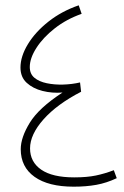

<svg xmlns="http://www.w3.org/2000/svg" viewBox="-20 -696 468 722"><path d="M408 -56 419 -26Q381 -8 342.5 -1Q304 6 257 6Q162 6 110 -31Q58 -68 58 -135Q58 -179 92 -234.5Q126 -290 215 -348Q176 -345 140 -354Q104 -363 80.5 -384.5Q57 -406 57 -442Q57 -484 85 -530Q113 -576 162.5 -615Q212 -654 276 -676L287 -644Q230 -624 186 -589.5Q142 -555 117 -516Q92 -477 92 -444Q92 -418 109.5 -403.5Q127 -389 156 -383Q185 -377 218 -378Q251 -379 281 -386L285 -351Q194 -304 143.5 -247Q93 -190 93 -138Q93 -87 135 -58Q177 -29 259 -29Q307 -29 340.5 -36Q374 -43 408 -56Z"/></svg>

Font: Noto Sans Arabic UI SmCn XLt
Style: Regular
Weight: 200
Width: 4
Designer: Monotype Design Team, Nadine Chahine and Nizar Qandah
Foundry: Monotype Imaging Inc.
Version: Version 2.010; ttfautohint (v1.8.4.7-5d5b)